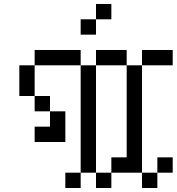

<svg xmlns="http://www.w3.org/2000/svg" viewBox="-20 -943 886 963"><path d="M153.8 -307.7H230.8V-230.8H153.8ZM230.8 -307.7H307.7V-230.8H230.8ZM230.8 -384.6H307.7V-307.7H230.8ZM153.8 -461.5H230.8V-384.6H153.8ZM76.9 -538.5H153.8V-461.5H76.9ZM76.9 -615.4H153.8V-538.5H76.9ZM153.8 -692.3H230.8V-615.4H153.8ZM230.8 -692.3H307.7V-615.4H230.8ZM384.6 -538.5H461.5V-461.5H384.6ZM384.6 -461.5H461.5V-384.6H384.6ZM384.6 -384.6H461.5V-307.7H384.6ZM384.6 -307.7H461.5V-230.8H384.6ZM384.6 -230.8H461.5V-153.8H384.6ZM461.5 -76.9H538.5V0H461.5ZM538.5 -153.8H615.4V-76.9H538.5ZM615.4 -153.8H692.3V-76.9H615.4ZM692.3 -76.9H769.2V0H692.3ZM615.4 -230.8H692.3V-153.8H615.4ZM615.4 -307.7H692.3V-230.8H615.4ZM615.4 -384.6H692.3V-307.7H615.4ZM615.4 -461.5H692.3V-384.6H615.4ZM615.4 -538.5H692.3V-461.5H615.4ZM384.6 -153.8H461.5V-76.9H384.6ZM307.7 -76.9H384.6V0H307.7ZM769.2 -153.8H846.2V-76.9H769.2ZM692.3 -692.3H769.2V-615.4H692.3ZM769.2 -692.3H846.2V-615.4H769.2ZM461.5 -692.3H538.5V-615.4H461.5ZM538.5 -692.3H615.4V-615.4H538.5ZM615.4 -615.4H692.3V-538.5H615.4ZM384.6 -615.4H461.5V-538.5H384.6ZM307.7 -692.3H384.6V-615.4H307.7ZM384.6 -846.2H461.5V-769.2H384.6ZM461.5 -923.1H538.5V-846.2H461.5Z"/></svg>

Font: Jacquarda Bastarda 9
Style: Regular
Weight: 400
Designer: Sarah Cadigan-Fried
Version: Version 1.000; ttfautohint (v1.8.4.7-5d5b)